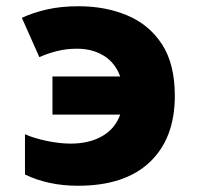

<svg xmlns="http://www.w3.org/2000/svg" viewBox="-20 -584 640 615"><path d="M230 11Q135 11 60 -25V-154Q89 -141 130.5 -132.5Q172 -124 206 -124Q266 -124 307.5 -148Q349 -172 365 -217H148V-339H365Q349 -383 312.5 -405.5Q276 -428 226 -428Q193 -428 163 -420.5Q133 -413 106 -401L50 -527Q87 -544 131.5 -554Q176 -564 232 -564Q318 -564 388 -534.5Q458 -505 499 -442Q540 -379 540 -277Q540 -141 460 -65Q380 11 230 11Z"/></svg>

Font: Noto Sans Mono Black
Style: Regular
Weight: 900
Designer: Monotype Design Team
Foundry: Monotype Imaging Inc.
Version: Version 2.014